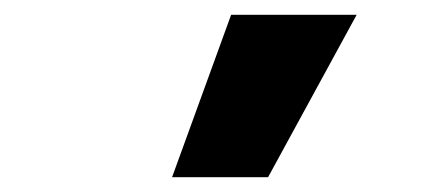

<svg xmlns="http://www.w3.org/2000/svg" viewBox="-20 -1020 590 260"><path d="M343 -780H213L293 -1000H463Z"/></svg>

Font: M PLUS Code Latin SemiExpanded
Style: Bold
Weight: 700
Width: 6
Designer: Coji Morishita
Foundry: UNDERFOREST DESIGN
Version: Version 1.002; ttfautohint (v1.8.3)